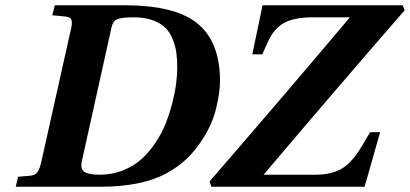

<svg xmlns="http://www.w3.org/2000/svg" viewBox="-20 -712 1563 732"><path d="M778.8 -20Q1069.8 -356 1314 -646H1172.9Q1104.5 -646 1064.7 -625.5Q1024.9 -605 1001 -551.8L980 -504.9H941.9L981 -691.9H1515.1L1522.9 -672.9Q1289.6 -405.3 984.9 -45.9H1183.1Q1243.2 -45.9 1282.5 -68.8Q1321.8 -91.8 1358.9 -153.8L1391.1 -208H1429.2L1370.1 0H786.1ZM292 -97.2Q285.2 -66.9 302.5 -56.4Q319.8 -45.9 359.9 -45.9Q407.7 -45.9 449.2 -62.5Q490.7 -79.1 520.3 -106.2Q549.8 -133.3 573.7 -169.4Q597.7 -205.6 612.5 -243.7Q627.4 -281.7 637.5 -321.5Q647.5 -361.3 651.6 -394Q655.8 -426.8 655.8 -454.1Q655.8 -485.8 652.3 -511Q648.9 -536.1 638.4 -562.5Q627.9 -588.9 610.4 -606.2Q592.8 -623.5 562.3 -634.8Q531.7 -646 490.2 -646Q442.4 -646 426 -638.4Q409.7 -630.9 404.8 -606ZM40 0 48.8 -38.1 94.2 -42Q114.3 -43.5 123 -55.9Q131.8 -68.4 138.2 -98.1L249 -594.2Q256.3 -621.1 252.9 -634.3Q249.5 -647.5 230 -648.9L179.2 -653.8L189 -691.9H463.9Q643.6 -690.4 727.1 -627Q818.8 -557.1 818.8 -402.8Q818.8 -359.9 804 -298.8Q789.1 -237.8 752.9 -182.1Q725.6 -139.2 692.6 -107.4Q659.7 -75.7 613.3 -50.5Q566.9 -25.4 503.7 -12.7Q440.4 0 360.8 0Z"/></svg>

Font: Linguistics Pro
Style: Bold Italic
Weight: 700
Italic angle: -12°
Designer: Stefan Peev, Context Ltd
Foundry: Stefan Peev, Context Ltd
Version: Version 001.000